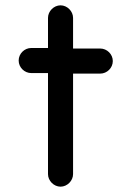

<svg xmlns="http://www.w3.org/2000/svg" viewBox="-20 -661 492 720"><path d="M160 -594V-481H97C72 -481 50 -460 50 -434C50 -408 72 -387 97 -387H160V-8C160 17 182 39 207 39C232 39 254 17 254 -8V-385H356C381 -385 403 -406 403 -432C403 -458 381 -479 356 -479H254V-594C254 -619 232 -641 207 -641C182 -641 160 -619 160 -594Z"/></svg>

Font: Electronic
Style: ExBlk
Weight: 900
Version: Version 1.011